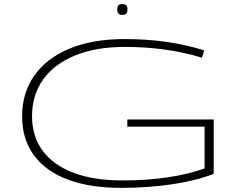

<svg xmlns="http://www.w3.org/2000/svg" viewBox="-20 -899 1163 929"><path d="M87 -336Q87 -450 146.5 -534Q206 -618 317 -664Q428 -710 584 -710Q797 -710 968 -655L957 -620Q867 -647 775 -659.5Q683 -672 585 -672Q444 -672 343 -630.5Q242 -589 188.5 -514Q135 -439 135 -337Q135 -239 186.5 -169.5Q238 -100 335.5 -63Q433 -26 571 -26Q807 -26 970 -84V-286H596V-321H1014V-58Q931 -25 814 -7.5Q697 10 565 10Q414 10 307 -30.5Q200 -71 143.5 -148.5Q87 -226 87 -336ZM572 -827Q557 -827 552 -834Q547 -841 547 -853Q547 -865 552 -872Q557 -879 572 -879Q587 -879 592 -872Q597 -865 597 -853Q597 -841 592 -834Q587 -827 572 -827Z"/></svg>

Font: Georama ExtraExtended ExtraLight
Style: Regular
Weight: 200
Width: 8
Designer: Jean-Baptiste Levee
Foundry: Production Type
Version: Version 1.000